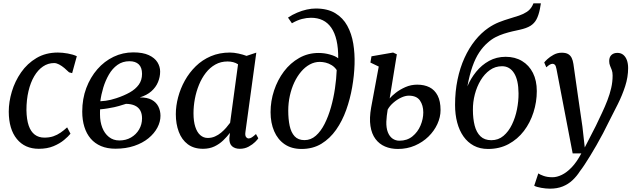

<svg xmlns="http://www.w3.org/2000/svg" viewBox="-20 -882 3812 1151"><path d="M212.5 10Q129 10 81 -48.8Q33 -107.5 32.5 -212.5Q32.5 -271 51 -333Q69.5 -395 106.5 -448.2Q143.5 -501.5 198.8 -534.2Q254 -567 327 -567Q354.5 -567 386.5 -561.2Q418.5 -555.5 440.5 -545L412.5 -443.5L394 -448.5Q381.5 -461 366 -474Q350.5 -487 334.5 -495.5Q318.5 -504 304.5 -504Q268 -504 237.8 -483.5Q207.5 -463 185.2 -425.2Q163 -387.5 150.8 -335.8Q138.5 -284 138.5 -221.5Q139.5 -165.5 152 -129.2Q164.5 -93 188.2 -75Q212 -57 246 -57Q276.5 -57 299.8 -65Q323 -73 343 -86.8Q363 -100.5 382.5 -118.5L402.5 -80.5Q390 -64.5 364.2 -43Q338.5 -21.5 300.8 -5.8Q263 10 212.5 10Z M672 9.5Q623 9.5 585.8 -6.2Q548.5 -22 523.5 -51.2Q498.5 -80.5 485.8 -121.5Q473 -162.5 473 -213Q473 -289.5 497.2 -354Q521.5 -418.5 563.5 -466.8Q605.5 -515 660.8 -541.5Q716 -568 779 -568Q836.5 -568 872 -551.5Q907.5 -535 923.8 -508.8Q940 -482.5 940 -453Q940 -420.5 927.2 -389.8Q914.5 -359 887.5 -335Q860.5 -311 818 -298Q862.5 -298.5 889.8 -283.5Q917 -268.5 929.5 -243Q942 -217.5 942 -188Q942 -152 923.5 -117Q905 -82 870 -53.2Q835 -24.5 784.8 -7.5Q734.5 9.5 672 9.5ZM695.5 -40Q735 -40 765.5 -57.8Q796 -75.5 813.8 -105.8Q831.5 -136 831.5 -172.5Q831.5 -200.5 820.8 -219.8Q810 -239 788.5 -249Q767 -259 735.5 -259.5Q728.5 -257.5 717.2 -254Q706 -250.5 692.8 -246.5Q679.5 -242.5 665 -239.5Q647 -236 625.8 -232.2Q604.5 -228.5 580 -226.5Q579.5 -218.5 579.5 -210.8Q579.5 -203 579.5 -195.5Q579.5 -152.5 593 -117.2Q606.5 -82 632.8 -61Q659 -40 695.5 -40ZM581.5 -275Q599 -276 614 -278Q629 -280 644.5 -283.8Q660 -287.5 678 -293.5Q723.5 -308.5 758 -328Q792.5 -347.5 812 -374.5Q831.5 -401.5 831.5 -439Q831.5 -477 812 -496Q792.5 -515 756 -515Q715 -515 684.2 -493Q653.5 -471 632.8 -435Q612 -399 599.2 -357Q586.5 -315 581.5 -275Z M1451.5 -92.5Q1448 -69.5 1455 -60.8Q1462 -52 1470.5 -52Q1479.5 -52 1489.8 -58.5Q1500 -65 1514.5 -78.5L1528.5 -53Q1524.5 -46 1509.5 -31Q1494.5 -16 1470.8 -3Q1447 10 1417.5 10Q1389 10 1371.5 -5Q1354 -20 1355 -54L1358.5 -85.5Q1341 -62.5 1318.2 -40.5Q1295.5 -18.5 1265.5 -4.2Q1235.5 10 1197 10Q1142 10 1105.8 -17.2Q1069.5 -44.5 1051.8 -91.8Q1034 -139 1034 -197.5Q1034 -247 1047.8 -299Q1061.5 -351 1088 -398.8Q1114.5 -446.5 1153.5 -484.8Q1192.5 -523 1244 -545Q1295.5 -567 1358.5 -567Q1381.5 -567 1409.2 -561Q1437 -555 1458 -547L1516.5 -566.5ZM1407 -496.5Q1393.5 -505.5 1377.5 -509.5Q1361.5 -513.5 1344 -513.5Q1303.5 -513.5 1271 -495.2Q1238.5 -477 1214 -445.5Q1189.5 -414 1173 -373.8Q1156.5 -333.5 1148.2 -289.5Q1140 -245.5 1140 -203Q1140 -154.5 1150.8 -121.5Q1161.5 -88.5 1180.8 -71.8Q1200 -55 1225.5 -55Q1248.5 -55 1268.5 -63.8Q1288.5 -72.5 1305.2 -86.5Q1322 -100.5 1335.5 -116Q1349 -131.5 1359.5 -146Z M1787.5 11Q1728 11 1686.5 -17.2Q1645 -45.5 1623.5 -95.5Q1602 -145.5 1602 -209.5Q1602 -276 1623 -339.5Q1644 -403 1682.2 -453.8Q1720.5 -504.5 1773.5 -534.5Q1826.5 -564.5 1890 -564.5Q1924.5 -564.5 1957.8 -555.2Q1991 -546 2007.5 -532.5Q2008 -594 1997.5 -639.8Q1987 -685.5 1966 -715.8Q1945 -746 1914.5 -760.8Q1884 -775.5 1844.5 -775.5Q1818 -775.5 1790 -768.2Q1762 -761 1730 -742.5L1706.5 -776.5Q1732.5 -794 1761.5 -806.2Q1790.5 -818.5 1819 -824.8Q1847.5 -831 1872.5 -831Q1943.5 -831 1989.8 -803Q2036 -775 2062 -727.5Q2088 -680 2097.8 -620.2Q2107.5 -560.5 2105.5 -496.5Q2103.5 -430 2091.2 -359.5Q2079 -289 2055.5 -223Q2032 -157 1995 -104.2Q1958 -51.5 1906.8 -20.2Q1855.5 11 1787.5 11ZM1805.5 -42Q1843.5 -42 1873.5 -68.5Q1903.5 -95 1926 -139.5Q1948.5 -184 1964 -238.8Q1979.5 -293.5 1988 -351.5Q1996.5 -409.5 1998.5 -462Q1986 -480.5 1968.5 -491.2Q1951 -502 1932.5 -506.5Q1914 -511 1897 -511Q1865.5 -511 1837 -495.5Q1808.5 -480 1785 -452.2Q1761.5 -424.5 1744.2 -387.8Q1727 -351 1717.5 -307.8Q1708 -264.5 1708 -218.5Q1708 -167.5 1716.5 -127.8Q1725 -88 1746.2 -65Q1767.5 -42 1805.5 -42Z M2365 11Q2322.5 11 2288 -3.8Q2253.5 -18.5 2230.8 -49Q2208 -79.5 2200.8 -126.5Q2193.5 -173.5 2205 -238L2250.5 -483L2200.5 -507L2207 -544.5L2336.5 -567L2359 -556.5L2316 -292Q2328 -306.5 2352.5 -325.8Q2377 -345 2410.2 -359.8Q2443.5 -374.5 2481.5 -374.5Q2523.5 -374.5 2554.8 -358.8Q2586 -343 2603.5 -309.2Q2621 -275.5 2621 -222Q2621 -180 2602 -138.5Q2583 -97 2548.5 -63.2Q2514 -29.5 2467.2 -9.2Q2420.5 11 2365 11ZM2374.5 -38.5Q2420.5 -38.5 2452.5 -64.5Q2484.5 -90.5 2501 -129.8Q2517.5 -169 2517.5 -208Q2517.5 -250.5 2497.5 -279.5Q2477.5 -308.5 2430.5 -308.5Q2409.5 -308.5 2384.5 -296.8Q2359.5 -285 2337.8 -266Q2316 -247 2304 -225Q2301 -206.5 2298.8 -188.2Q2296.5 -170 2296 -152.5Q2295 -115 2305 -89.5Q2315 -64 2333.2 -51.2Q2351.5 -38.5 2374.5 -38.5Z M3222.5 -862 3216.5 -827.5Q3209 -790.5 3196.2 -766.2Q3183.5 -742 3160 -727.2Q3136.5 -712.5 3095 -703.5Q3085.5 -701.5 3074.8 -699Q3064 -696.5 3052 -694Q3026.5 -688 3000.8 -679.8Q2975 -671.5 2950.2 -658.8Q2925.5 -646 2903 -625.5Q2876.5 -603 2853.2 -568.2Q2830 -533.5 2812.2 -483.2Q2794.5 -433 2782 -364.5Q2802 -412 2834.8 -452.2Q2867.5 -492.5 2912 -517Q2956.5 -541.5 3011.5 -541.5Q3067.5 -541.5 3109.5 -516.2Q3151.5 -491 3174.8 -445Q3198 -399 3198 -336Q3198 -271 3178.2 -208.8Q3158.5 -146.5 3120.8 -97Q3083 -47.5 3028.8 -18.2Q2974.5 11 2905.5 11Q2857 11 2820.2 -8.8Q2783.5 -28.5 2758.5 -64Q2733.5 -99.5 2720.8 -147.5Q2708 -195.5 2708 -253Q2708 -333.5 2722.8 -404.5Q2737.5 -475.5 2764.5 -534.8Q2791.5 -594 2828 -639.5Q2864.5 -685 2907.5 -714.5Q2939 -736 2971.2 -748.8Q3003.5 -761.5 3034.2 -770.5Q3065 -779.5 3091.5 -788.5Q3118 -797.5 3138.5 -811Q3159 -824.5 3171 -847L3178 -862ZM2989.5 -485Q2949 -485 2916.8 -462Q2884.5 -439 2861.5 -400.8Q2838.5 -362.5 2826.5 -316.2Q2814.5 -270 2815 -223.5Q2815 -170.5 2825.5 -129.5Q2836 -88.5 2860.2 -65Q2884.5 -41.5 2925.5 -41.5Q2967.5 -41.5 2998.2 -67.5Q3029 -93.5 3049.2 -135.5Q3069.5 -177.5 3079.2 -226.5Q3089 -275.5 3088.5 -322.5Q3088 -402 3061.8 -443.5Q3035.5 -485 2989.5 -485Z M3316 -468Q3312.5 -487 3306.8 -493.2Q3301 -499.5 3293 -499.5Q3284.5 -499.5 3275.8 -494.5Q3267 -489.5 3255 -478.5L3242.5 -507.5Q3246.5 -513.5 3261.5 -527.5Q3276.5 -541.5 3299 -553.8Q3321.5 -566 3347.5 -566Q3372 -566 3386 -557.8Q3400 -549.5 3407.2 -534.5Q3414.5 -519.5 3417.5 -498.5Q3424 -452 3430.8 -405Q3437.5 -358 3444.2 -311Q3451 -264 3457.8 -217Q3464.5 -170 3471.5 -123L3485.5 2L3552 -127.5Q3571 -167.5 3589 -205.5Q3607 -243.5 3621.2 -280.5Q3635.5 -317.5 3644 -354.2Q3652.5 -391 3652.5 -429Q3652.5 -449 3647.5 -462.2Q3642.5 -475.5 3637.2 -487.8Q3632 -500 3632 -516Q3632 -540 3645.5 -552.5Q3659 -565 3681 -565Q3702 -565 3716.2 -553.5Q3730.5 -542 3738 -521.5Q3745.5 -501 3745.5 -474Q3745.5 -420 3727.8 -365.2Q3710 -310.5 3684.2 -258.8Q3658.5 -207 3634.5 -161Q3615 -120.5 3595 -82.8Q3575 -45 3555.5 -11Q3536 23 3518 52.2Q3500 81.5 3484.5 105Q3469 128.5 3456.5 144.5Q3437.5 174.5 3412.2 198.2Q3387 222 3353.8 235.5Q3320.5 249 3277 249Q3253 249 3224.5 244Q3196 239 3182.5 231.5L3207 157.5Q3215.5 164 3238 172.2Q3260.5 180.5 3292 180.5Q3318.5 180.5 3348 166.2Q3377.5 152 3407.5 120.8Q3437.5 89.5 3465 37.5H3413Z"/></svg>

Font: Merriweather 20pt
Style: Italic
Weight: 400
Italic angle: -7.8°
Version: Version 2.101